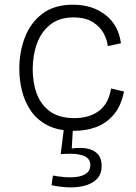

<svg xmlns="http://www.w3.org/2000/svg" viewBox="-20 -544 579 816"><path d="M296 12Q228 12 183 -11Q138 -34 111.5 -72.5Q85 -111 73.5 -157.5Q62 -204 62 -251Q62 -323 86 -385.5Q110 -448 160.5 -486Q211 -524 290 -524Q373 -524 428.5 -480.5Q484 -437 494 -360L438 -348Q436 -373 421 -401.5Q406 -430 374.5 -450Q343 -470 292 -470Q233 -470 194.5 -440Q156 -410 137.5 -360Q119 -310 119 -250Q119 -191 137 -144Q155 -97 194 -69.5Q233 -42 296 -42Q360 -42 401 -73Q442 -104 452 -168L507 -155Q495 -94 463.5 -57Q432 -20 389 -4Q346 12 296 12ZM199 243 205 202Q225 206 252 208.5Q279 211 304.5 208Q330 205 347 193Q364 181 364 157Q364 142 354.5 130.5Q345 119 318 113Q291 107 238 111L252 -1H290L285 87Q347 79 379.5 98Q412 117 412 160Q412 197 391 217.5Q370 238 337 246Q304 254 267 252Q230 250 199 243Z"/></svg>

Font: Bricolage Grotesque 12pt ExtraLight
Style: Regular
Weight: 200
Designer: Mathieu Triay
Foundry: Atelier Triay
Version: Version 1.001; ttfautohint (v1.8.4.7-5d5b);gftools[0.9.33.de